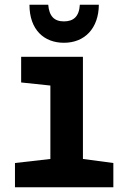

<svg xmlns="http://www.w3.org/2000/svg" viewBox="-20 -788 540 808"><path d="M249 -608C337 -608 395 -669 396 -768H316C313 -718 289 -698 249 -698C208 -698 187 -720 183 -768H104C104 -662 166 -608 249 -608ZM43 0H457V-102L329 -119V-549H69V-441L192 -428V-119L43 -102Z"/></svg>

Font: Noto Sans Mono ExtraCondensed ExtraBold
Style: Regular
Weight: 800
Width: 2
Designer: Monotype Design Team
Foundry: Monotype Imaging Inc.
Version: Version 2.014